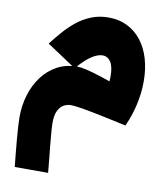

<svg xmlns="http://www.w3.org/2000/svg" viewBox="-99 -641 957 1106"><g transform="rotate(10 379.5 -88.0)"><path d="M63 383Q59 347 55 305.5Q51 264 47.5 224Q44 184 42 150Q40 116 40 94Q40 27 58.5 -34.5Q77 -96 113 -144.5Q149 -193 201 -221Q253 -249 320 -249Q339 -249 373 -241Q407 -233 455 -217.5Q503 -202 562.5 -180.5Q622 -159 691 -131L649 37Q599 26 547.5 15Q496 4 450 -5Q404 -14 370 -19Q336 -24 320 -24Q299 -24 279 -13.5Q259 -3 246 23Q233 49 233 94Q233 113 235.5 146Q238 179 242 220Q246 261 250.5 303Q255 345 258 383ZM649 37 457 -34Q486 -77 501 -126.5Q516 -176 516 -226Q516 -284 498 -311Q480 -338 450 -338Q430 -338 406 -326Q382 -314 356.5 -291.5Q331 -269 304 -237L132 -351Q159 -386 190.5 -422.5Q222 -459 260 -490Q298 -521 344.5 -540Q391 -559 447 -559Q508 -559 556.5 -535Q605 -511 639 -467.5Q673 -424 691 -364Q709 -304 709 -231Q709 -160 692.5 -90Q676 -20 649 37Z"/></g></svg>

Font: Alexandria Black
Style: Regular
Weight: 900
Designer: Mohamed Gaber
Foundry: Kief Type Foundry
Version: Version 5.100